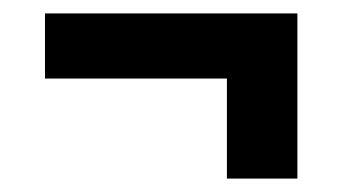

<svg xmlns="http://www.w3.org/2000/svg" viewBox="-20 -394 510 286"><path d="M423 -374V-128H318V-277H47V-374Z"/></svg>

Font: Fira Sans Condensed Medium
Style: Regular
Weight: 500
Width: 3
Designer: Carrois Corporate & Edenspiekermann AG
Foundry: Carrois Corporate GbR & Edenspiekermann AG
Version: Version 4.203;PS 004.203;hotconv 1.0.88;makeotf.lib2.5.64775